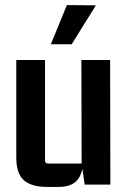

<svg xmlns="http://www.w3.org/2000/svg" viewBox="-20 -726 507 755"><path d="M211 9H165Q103 9 73.5 -17.5Q44 -44 44 -106V-490H157V-95Q157 -83 169 -83H301L300 -490H413L414 0H313L301 -83L307 -96Q307 -46 284.5 -18.5Q262 9 211 9ZM180 -552H262L357 -705L243 -706Z"/></svg>

Font: Gemunu Libre ExtraLight
Style: Bold
Weight: 700
Version: Version 1.100